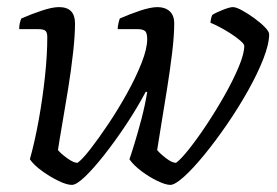

<svg xmlns="http://www.w3.org/2000/svg" viewBox="-20 -520 778 540"><path d="M182 0Q168 0 145 -11Q122 -22 99 -38.5Q76 -55 64 -72Q78 -122 89 -183Q100 -244 106.5 -305Q113 -366 113 -415Q113 -430 107 -434Q101 -438 88 -438H34Q34 -455 40 -468Q67 -480 97 -490Q127 -500 146 -500Q191 -500 191 -454Q191 -421 185.5 -371.5Q180 -322 171.5 -269.5Q163 -217 155 -171Q147 -125 143 -98Q151 -88 169 -75Q187 -62 198 -62Q211 -71 234 -100.5Q257 -130 284.5 -171Q312 -212 337 -257Q362 -302 378 -342.5Q394 -383 394 -410Q394 -428 387.5 -433Q381 -438 368 -438H311Q311 -445 313 -454Q315 -463 317 -468Q344 -480 374 -490Q404 -500 423 -500Q444 -500 457 -488.5Q470 -477 470 -454Q470 -420 464 -370.5Q458 -321 449.5 -268Q441 -215 433.5 -169.5Q426 -124 422 -98Q430 -88 447 -75Q464 -62 475 -62Q488 -71 511.5 -100.5Q535 -130 561.5 -170Q588 -210 612 -252.5Q636 -295 651.5 -332Q667 -369 667 -391Q667 -396 655.5 -406Q644 -416 627.5 -426.5Q611 -437 595.5 -445Q580 -453 572 -456Q572 -460 573.5 -467Q575 -474 577 -478Q586 -484 606 -492Q626 -500 635 -500Q644 -500 660.5 -491Q677 -482 695 -469Q713 -456 725 -443.5Q737 -431 737 -424Q737 -396 720.5 -354Q704 -312 677 -264Q650 -216 618 -169.5Q586 -123 554.5 -84.5Q523 -46 497.5 -23Q472 0 459 0Q446 0 423 -11Q400 -22 378 -38.5Q356 -55 344 -72Q349 -86 358.5 -117Q368 -148 378 -186Q388 -224 394 -261L390 -262Q365 -215 334 -168.5Q303 -122 273 -84Q243 -46 219 -23Q195 0 182 0Z"/></svg>

Font: Texturina Extralight
Style: Italic
Weight: 200
Italic angle: -11°
Designer: Guillermo Torres Carreño
Foundry: Omnibus-Type
Version: Version 1.002; ttfautohint (v1.8.3)